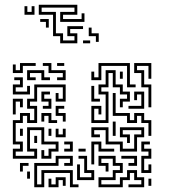

<svg xmlns="http://www.w3.org/2000/svg" viewBox="-20 -771 714 807"><path d="M34 -464V-500H46V-476H64V-506H130V-494H76V-464ZM220 -434V-446H244V-464H184V-494H160V-506H196V-476H256V-434ZM220 -494V-506H250V-494ZM514 -404V-494H406V-434H364V-470H376V-446H394V-506H526V-416H550V-404ZM604 -320V-404H574V-464H544V-506H616V-440H604V-494H556V-476H586V-416H616V-320ZM94 -434V-476H166V-446H190V-434H154V-464H106V-446H130V-434ZM364 -254V-326H406V-290H394V-314H376V-266H424V-374H394V-416H424V-476H466V-416H496V-386H526V-344H496V-320H484V-356H514V-374H484V-404H454V-464H436V-404H406V-386H436V-254ZM484 -440V-470H496V-440ZM34 -374V-416H64V-434H40V-446H76V-404H46V-386H94V-410H106V-374ZM34 -104V-146H64V-164H34V-266H64V-296H106V-266H124V-314H94V-356H124V-416H256V-344H214V-380H226V-356H244V-404H136V-344H106V-326H136V-254H94V-284H76V-254H46V-176H76V-134H46V-116H124V-134H94V-236H166V-176H226V-134H196V-104H154V-140H166V-116H184V-146H214V-164H154V-224H106V-146H136V-104ZM364 -344V-410H376V-356H400V-344ZM520 -314V-326H574V-374H556V-350H544V-386H586V-314ZM160 -314V-326H184V-344H154V-386H190V-374H166V-356H196V-314ZM604 -200V-254H574V-284H556V-254H514V-284H454V-380H466V-296H526V-266H544V-296H586V-266H616V-200ZM34 -290V-356H76V-320H64V-344H46V-290ZM244 -260V-284H214V-326H250V-314H226V-296H256V-260ZM184 -254V-284H166V-260H154V-296H196V-266H220V-254ZM454 -200V-260H466V-200ZM484 -134V-164H424V-224H376V-206H400V-194H364V-236H436V-176H496V-146H544V-206H574V-224H496V-206H526V-170H514V-194H484V-236H586V-194H556V-134ZM64 -200V-230H76V-200ZM184 -200V-230H196V-200ZM214 -194V-230H226V-206H244V-230H256V-194ZM124 -170V-200H136V-170ZM574 -44V-116H604V-134H574V-176H610V-164H586V-146H616V-104H586V-56H604V-80H616V-44ZM250 -134V-146H274V-164H250V-176H286V-134ZM364 -80V-176H406V-146H460V-134H394V-164H376V-80ZM310 -134V-146H340V-134ZM124 16V-86H214V-116H286V-74H250V-86H274V-104H226V-74H136V4H154V-56H286V4H310V16H274V-44H166V16ZM304 -14V-80H316V-26H364V-44H334V-104H310V-116H346V-56H376V-14ZM394 16V-26H454V-56H484V-74H454V-104H406V-86H436V-50H424V-74H394V-116H466V-86H496V-44H466V-14H406V4H484V-26H514V-56H556V-26H586V16H520V4H574V-14H544V-44H526V-14H496V16ZM520 -74V-86H544V-104H490V-116H556V-74ZM64 -50V-86H100V-74H76V-50ZM94 -20V-50H106V-20ZM184 16V-20H196V4H214V-26H256V10H244V-14H226V16ZM604 10V-20H616V10ZM233 -589V-619H203V-709H143V-751H305V-709H245V-691H323V-715H335V-679H233V-721H293V-739H155V-721H215V-631H245V-601H293V-619H263V-661H329V-649H275V-631H305V-589ZM83 -709V-745H95V-721H113V-745H125V-709ZM173 -655V-679H149V-691H185V-655ZM383 -595V-619H353V-655H365V-631H395V-595ZM329 -589V-601H359V-589Z"/></svg>

Font: Rubik Maze
Style: Regular
Weight: 400
Designer: Hubert and Fischer, NaN
Foundry: Hubert and Fischer, NaN
Version: Version 2.200